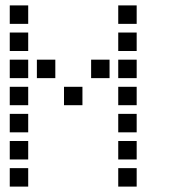

<svg xmlns="http://www.w3.org/2000/svg" viewBox="-20 -704 640 708"><path d="M17 -684Q16 -684 16 -684Q16 -684 16 -683V-617Q16 -616 16 -616Q16 -616 17 -616H83Q84 -616 84 -616Q84 -616 84 -617V-683Q84 -684 84 -684Q84 -684 83 -684ZM417 -684Q416 -684 416 -684Q416 -684 416 -683V-617Q416 -616 416 -616Q416 -616 417 -616H483Q484 -616 484 -616Q484 -616 484 -617V-683Q484 -684 484 -684Q484 -684 483 -684ZM17 -584Q16 -584 16 -584Q16 -584 16 -583V-517Q16 -516 16 -516Q16 -516 17 -516H83Q84 -516 84 -516Q84 -516 84 -517V-583Q84 -584 84 -584Q84 -584 83 -584ZM417 -584Q416 -584 416 -584Q416 -584 416 -583V-517Q416 -516 416 -516Q416 -516 417 -516H483Q484 -516 484 -516Q484 -516 484 -517V-583Q484 -584 484 -584Q484 -584 483 -584ZM17 -484Q16 -484 16 -484Q16 -484 16 -483V-417Q16 -416 16 -416Q16 -416 17 -416H83Q84 -416 84 -416Q84 -416 84 -417V-483Q84 -484 84 -484Q84 -484 83 -484ZM117 -484Q116 -484 116 -484Q116 -484 116 -483V-417Q116 -416 116 -416Q116 -416 117 -416H183Q184 -416 184 -416Q184 -416 184 -417V-483Q184 -484 184 -484Q184 -484 183 -484ZM317 -484Q316 -484 316 -484Q316 -484 316 -483V-417Q316 -416 316 -416Q316 -416 317 -416H383Q384 -416 384 -416Q384 -416 384 -417V-483Q384 -484 384 -484Q384 -484 383 -484ZM417 -484Q416 -484 416 -484Q416 -484 416 -483V-417Q416 -416 416 -416Q416 -416 417 -416H483Q484 -416 484 -416Q484 -416 484 -417V-483Q484 -484 484 -484Q484 -484 483 -484ZM17 -384Q16 -384 16 -384Q16 -384 16 -383V-317Q16 -316 16 -316Q16 -316 17 -316H83Q84 -316 84 -316Q84 -316 84 -317V-383Q84 -384 84 -384Q84 -384 83 -384ZM217 -384Q216 -384 216 -384Q216 -384 216 -383V-317Q216 -316 216 -316Q216 -316 217 -316H283Q284 -316 284 -316Q284 -316 284 -317V-383Q284 -384 284 -384Q284 -384 283 -384ZM417 -384Q416 -384 416 -384Q416 -384 416 -383V-317Q416 -316 416 -316Q416 -316 417 -316H483Q484 -316 484 -316Q484 -316 484 -317V-383Q484 -384 484 -384Q484 -384 483 -384ZM17 -284Q16 -284 16 -284Q16 -284 16 -283V-217Q16 -216 16 -216Q16 -216 17 -216H83Q84 -216 84 -216Q84 -216 84 -217V-283Q84 -284 84 -284Q84 -284 83 -284ZM417 -284Q416 -284 416 -284Q416 -284 416 -283V-217Q416 -216 416 -216Q416 -216 417 -216H483Q484 -216 484 -216Q484 -216 484 -217V-283Q484 -284 484 -284Q484 -284 483 -284ZM17 -184Q16 -184 16 -184Q16 -184 16 -183V-117Q16 -116 16 -116Q16 -116 17 -116H83Q84 -116 84 -116Q84 -116 84 -117V-183Q84 -184 84 -184Q84 -184 83 -184ZM417 -184Q416 -184 416 -184Q416 -184 416 -183V-117Q416 -116 416 -116Q416 -116 417 -116H483Q484 -116 484 -116Q484 -116 484 -117V-183Q484 -184 484 -184Q484 -184 483 -184ZM17 -84Q16 -84 16 -84Q16 -84 16 -83V-17Q16 -16 16 -16Q16 -16 17 -16H83Q84 -16 84 -16Q84 -16 84 -17V-83Q84 -84 84 -84Q84 -84 83 -84ZM417 -84Q416 -84 416 -84Q416 -84 416 -83V-17Q416 -16 416 -16Q416 -16 417 -16H483Q484 -16 484 -16Q484 -16 484 -17V-83Q484 -84 484 -84Q484 -84 483 -84Z"/></svg>

Font: Doto SemiBold
Style: Regular
Weight: 600
Monospace: yes
Version: Version 1.000